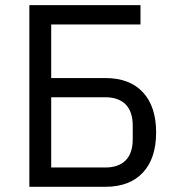

<svg xmlns="http://www.w3.org/2000/svg" viewBox="-20 -718 676 738"><path d="M92.8 -698.2V0H384.8Q478.5 0 529.3 -54.7Q580.1 -109.4 580.1 -209Q580.1 -308.6 529.3 -363.3Q478.5 -418 384.8 -418H176.8V-624H520V-698.2ZM384.8 -74.2H176.8V-344.2H384.8Q435.5 -344.2 462.9 -316.7Q490.2 -289.1 490.2 -234.9V-183.1Q490.2 -128.9 462.9 -101.6Q435.5 -74.2 384.8 -74.2Z"/></svg>

Font: Plexus Sans
Style: Regular
Weight: 400
Version: Version 2.001;PS 002.001;hotconv 1.0.70;makeotf.lib2.5.58329